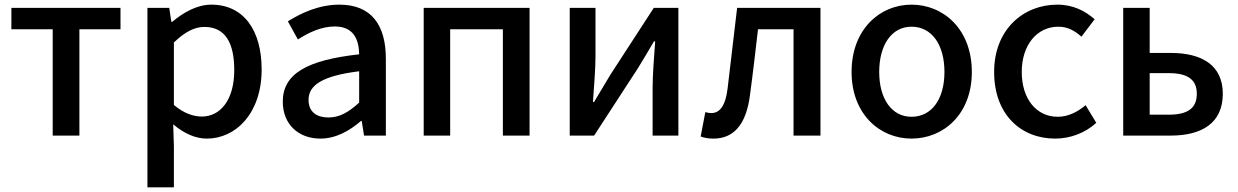

<svg xmlns="http://www.w3.org/2000/svg" viewBox="-20 -584 5332 827"><path d="M29 -458H207V0H322V-458H499V-550H29Z M615 -550V223H729V45L726 -49C727 -48 728 -47 729 -46C775 -8 823 13 871 13C995 13 1107 -95 1107 -285C1107 -453 1030 -564 890 -564C829 -564 769 -530 722 -490H718L709 -550ZM729 -132V-401C776 -446 817 -468 860 -468C952 -468 989 -397 989 -282C989 -153 929 -82 849 -82C815 -82 772 -95 729 -132Z M1360 13C1426 13 1485 -20 1535 -63H1538L1548 0H1642V-331C1642 -477 1579 -564 1442 -564C1354 -564 1277 -528 1220 -492L1263 -414C1310 -444 1364 -470 1422 -470C1503 -470 1526 -414 1527 -350C1298 -325 1198 -264 1198 -146C1198 -49 1265 13 1360 13ZM1395 -78C1346 -78 1309 -100 1309 -154C1309 -215 1364 -257 1527 -277V-142C1482 -101 1443 -78 1395 -78Z M1805 -550V0H1919V-458H2146V0H2261V-550Z M2434 -550V0H2539L2727 -289C2747 -321 2777 -372 2797 -406H2802C2797 -335 2791 -262 2791 -205V0H2902V-550H2796L2609 -262C2590 -229 2558 -178 2539 -145H2534C2539 -215 2545 -288 2545 -345V-550Z M3053 13C3142 13 3194 -50 3210 -172C3223 -267 3234 -364 3245 -458H3398V0H3514V-550H3155C3141 -434 3128 -318 3114 -203C3105 -128 3080 -97 3044 -97C3034 -97 3026 -99 3018 -101L2998 4C3015 10 3031 13 3053 13Z M3906 13C4044 13 4166 -92 4166 -274C4166 -458 4044 -564 3906 -564C3770 -564 3648 -458 3648 -274C3648 -92 3770 13 3906 13ZM3906 -81C3821 -81 3767 -158 3767 -274C3767 -391 3821 -469 3906 -469C3994 -469 4048 -391 4048 -274C4048 -158 3994 -81 3906 -81Z M4525 13C4588 13 4653 -10 4702 -55L4656 -131C4623 -103 4582 -81 4536 -81C4444 -81 4381 -158 4381 -274C4381 -391 4447 -469 4539 -469C4577 -469 4608 -453 4638 -426L4695 -501C4655 -536 4604 -564 4534 -564C4389 -564 4262 -458 4262 -274C4262 -92 4376 13 4525 13Z M5023 0C5154 0 5247 -52 5247 -180C5247 -305 5154 -356 5023 -356H4932V-550H4818V0ZM5014 -269C5096 -269 5135 -241 5135 -180C5135 -118 5096 -90 5014 -90H4932V-269Z"/></svg>

Font: Kinto Sans Med
Style: Regular
Weight: 500
Designer: Authors: Ryoko NISHIZUKA  (kana & ideographs); Paul D. Hunt (Latin, Greek & Cyrillic); Wenlong ZHANG  (bopomofo); Sandol
Foundry: Adobe Systems Incorporated, ookami Inc.
Version: Version 0.001